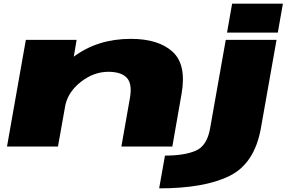

<svg xmlns="http://www.w3.org/2000/svg" viewBox="-20 -805 1592 1055"><path d="M18.5 0 122 -586H401L385.5 -493.5Q516.5 -591.5 699 -591.5Q850.5 -591.5 928.2 -520.8Q1006 -450 977.5 -288.5L927 0H647L694 -267Q707.5 -344.5 676.8 -377.5Q646 -410.5 575 -410.5Q495 -410.5 423.5 -354.5Q355 -300.5 339 -227L298.5 0ZM854.5 230 886.5 50Q993.5 50 1055.8 23Q1118 -4 1134.5 -100L1220.5 -586H1499.5L1414 -103Q1379.5 93.5 1241 161.8Q1102.5 230 854.5 230ZM1255.5 -785H1534.5L1506.5 -626H1227.5Z"/></svg>

Font: Anybody UltraExpanded Black
Style: Italic
Weight: 900
Width: 9
Italic angle: -10°
Designer: Tyler Finck
Foundry: Etcetera Type Company
Version: Version 1.010; ttfautohint (v1.8.3) -l 8 -r 50 -G 200 -x 14 